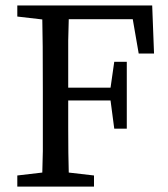

<svg xmlns="http://www.w3.org/2000/svg" viewBox="-20 -689 619 709"><path d="M231.9 -539.1V-365.2H388.2L401.9 -460.9H448.2V-213.9H401.9L388.2 -317.9H231.9V-216.8Q231.9 -116.2 233.9 -51.8L327.1 -41V0H43.9V-41L136.2 -51.8Q138.2 -114.7 138.2 -130.9V-349.6Q138.2 -551.8 136.2 -617.2L43.9 -627.9V-668.9H542L548.8 -491.2H492.2L470.2 -618.2H233.9Q231.9 -555.2 231.9 -539.1Z"/></svg>

Font: SourceSerifPro-Regular
Style: Regular
Weight: 400
Designer: Frank Grießhammer
Foundry: Adobe Systems Incorporated
Version: Version 1.014;PS Version 1.0;hotconv 1.0.73;makeotf.lib2.5.5